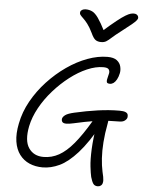

<svg xmlns="http://www.w3.org/2000/svg" viewBox="-68 -1042 880 1191"><g transform="rotate(5 372.5 -446.5)"><path d="M586 97Q567 97 558 84Q549 71 541 43Q536 22 531 -20.5Q526 -63 529 -130.5Q532 -198 548 -292L577 -290Q510 -170 451.5 -105Q393 -40 340 -15Q287 10 235 10Q190 10 153 -6Q116 -22 91.5 -54.5Q67 -87 59.5 -135.5Q52 -184 65 -248Q79 -321 117 -389Q155 -457 209 -515Q263 -573 325.5 -616.5Q388 -660 453 -684Q518 -708 577 -708Q616 -708 635.5 -693Q655 -678 660.5 -656Q666 -634 662 -614Q657 -590 648 -574Q639 -558 628.5 -550.5Q618 -543 606 -543Q588 -543 586 -553Q584 -563 588.5 -578Q593 -593 595.5 -607.5Q598 -622 590.5 -632Q583 -642 557 -642Q510 -642 456.5 -619Q403 -596 350.5 -555.5Q298 -515 252 -463Q206 -411 174 -353Q142 -295 130 -237Q112 -146 143 -100.5Q174 -55 235 -55Q286 -55 331 -80Q376 -105 421.5 -159.5Q467 -214 519 -302Q534 -328 550.5 -338Q567 -348 591 -348Q607 -348 613 -334.5Q619 -321 614 -297Q602 -234 598 -179Q594 -124 597 -78.5Q600 -33 608 4Q613 23 615 35.5Q617 48 617.5 56.5Q618 65 616 73Q614 84 605.5 90.5Q597 97 586 97ZM358 -273Q340 -273 333.5 -281Q327 -289 329 -302Q332 -314 347 -325Q362 -336 401 -345Q475 -362 545.5 -372Q616 -382 680 -382Q705 -382 717 -377Q729 -372 732 -363.5Q735 -355 733 -344Q731 -334 719 -324.5Q707 -315 685 -315Q618 -315 565 -308.5Q512 -302 472 -294Q432 -286 404 -279.5Q376 -273 358 -273ZM716 -990Q727 -990 733.5 -986Q740 -982 743 -976Q746 -970 745 -962Q743 -956 736.5 -948Q730 -940 710.5 -923.5Q691 -907 649 -875Q612 -847 593 -829.5Q574 -812 561 -804Q548 -796 529 -796Q507 -796 493.5 -806Q480 -816 466 -847Q449 -882 433.5 -902Q418 -922 406 -933Q394 -944 387.5 -952.5Q381 -961 384 -971Q385 -979 394.5 -984.5Q404 -990 417 -990Q439 -990 457.5 -981Q476 -972 495.5 -944.5Q515 -917 543 -862L526 -861Q579 -908 612.5 -934.5Q646 -961 665.5 -972.5Q685 -984 696 -987Q707 -990 716 -990Z"/></g></svg>

Font: Shantell Sans Light
Style: Italic
Weight: 300
Italic angle: -11°
Designer: Stephen Nixon, Anya Danilova, Shantell Martin
Foundry: Arrow Type
Version: Version 1.008;[ac192a2d6]